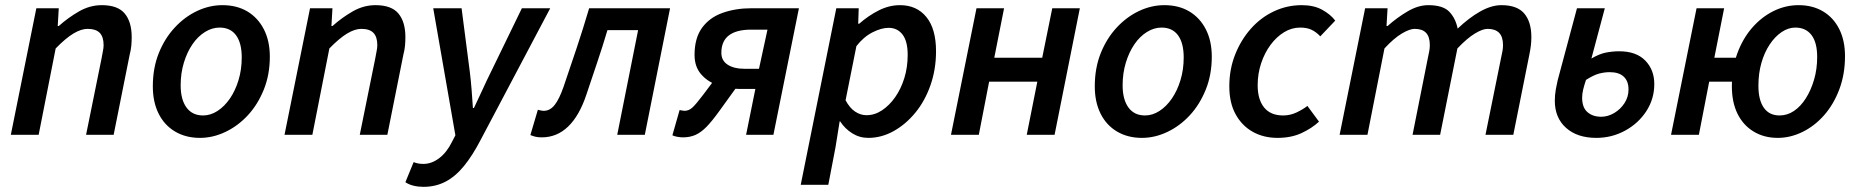

<svg xmlns="http://www.w3.org/2000/svg" viewBox="-20 -523 7214 745"><path d="M22 0 121 -491H208L204 -422H208Q245 -455 287 -479Q329 -503 375 -503Q437 -503 464 -470.5Q491 -438 491 -379Q491 -362 489.5 -345.5Q488 -329 483 -310L421 0H314L374 -296Q377 -314 379.5 -325.5Q382 -337 382 -348Q382 -380 367 -395.5Q352 -411 320 -411Q295 -411 265 -393Q235 -375 196 -335L130 0Z M756 12Q701 12 659.5 -12.5Q618 -37 595.5 -82Q573 -127 573 -188Q573 -259 596 -316.5Q619 -374 658 -416Q697 -458 745 -480.5Q793 -503 843 -503Q899 -503 940 -478.5Q981 -454 1004 -409Q1027 -364 1027 -303Q1027 -233 1003.5 -175Q980 -117 941.5 -75.5Q903 -34 854.5 -11Q806 12 756 12ZM768 -75Q797 -75 824 -92.5Q851 -110 872 -140.5Q893 -171 905.5 -212Q918 -253 918 -300Q918 -356 896 -386Q874 -416 832 -416Q803 -416 775.5 -399Q748 -382 727 -351.5Q706 -321 693.5 -280Q681 -239 681 -192Q681 -137 703.5 -106Q726 -75 768 -75Z M1084 0 1183 -491H1270L1266 -422H1270Q1307 -455 1349 -479Q1391 -503 1437 -503Q1499 -503 1526 -470.5Q1553 -438 1553 -379Q1553 -362 1551.5 -345.5Q1550 -329 1545 -310L1483 0H1376L1436 -296Q1439 -314 1441.5 -325.5Q1444 -337 1444 -348Q1444 -380 1429 -395.5Q1414 -411 1382 -411Q1357 -411 1327 -393Q1297 -375 1258 -335L1192 0Z M1623 202Q1603 202 1584.5 197.5Q1566 193 1553 184L1585 106Q1601 113 1623 113Q1655 113 1684.5 90.5Q1714 68 1734 27L1747 2L1661 -491H1771L1803 -244Q1807 -212 1810 -174Q1813 -136 1815 -104H1819Q1835 -137 1852 -174.5Q1869 -212 1885 -244L2005 -491H2115L1847 16Q1814 80 1780.5 121Q1747 162 1708.5 182Q1670 202 1623 202Z M2082 10Q2068 10 2057.5 7.5Q2047 5 2038 1L2067 -97Q2072 -96 2078 -94.5Q2084 -93 2090 -93Q2114 -93 2132 -115.5Q2150 -138 2167 -187Q2193 -263 2218 -338Q2243 -413 2266 -491H2580L2482 0H2375L2456 -406H2337Q2318 -342 2297 -280Q2276 -218 2255 -155Q2228 -74 2184.5 -32Q2141 10 2082 10Z M2875 0 2911 -178H2847Q2803 -178 2763.5 -192.5Q2724 -207 2699.5 -236Q2675 -265 2675 -310Q2675 -375 2704 -415Q2733 -455 2783.5 -473Q2834 -491 2896 -491H3080L2981 0ZM2871 -256H2925L2958 -408H2895Q2837 -408 2808 -385.5Q2779 -363 2779 -318Q2779 -288 2803.5 -272Q2828 -256 2871 -256ZM2784 -256 2875 -236 2771 -92Q2743 -53 2721.5 -31Q2700 -9 2678.5 0.5Q2657 10 2630 10Q2621 10 2609 8Q2597 6 2589 2L2617 -96Q2624 -95 2628 -94Q2632 -93 2636 -93Q2653 -93 2667 -106Q2681 -119 2709 -156Z M3087 194 3225 -491H3312L3310 -431H3314Q3349 -462 3389.5 -482.5Q3430 -503 3472 -503Q3537 -503 3574.5 -457Q3612 -411 3612 -324Q3612 -254 3590.5 -192.5Q3569 -131 3531.5 -85.5Q3494 -40 3447 -14Q3400 12 3349 12Q3315 12 3286.5 -6Q3258 -24 3240 -52H3238L3222 48L3194 194ZM3342 -76Q3374 -76 3402.5 -95Q3431 -114 3453.5 -146Q3476 -178 3489 -220Q3502 -262 3502 -310Q3502 -363 3482 -389Q3462 -415 3428 -415Q3400 -415 3365.5 -397.5Q3331 -380 3303 -344L3261 -134Q3277 -104 3298 -90Q3319 -76 3342 -76Z M3670 0 3769 -491H3876L3838 -299H4024L4063 -491H4170L4072 0H3964L4005 -206H3818L3778 0Z M4411 12Q4356 12 4314.5 -12.5Q4273 -37 4250.5 -82Q4228 -127 4228 -188Q4228 -259 4251 -316.5Q4274 -374 4313 -416Q4352 -458 4400 -480.5Q4448 -503 4498 -503Q4554 -503 4595 -478.5Q4636 -454 4659 -409Q4682 -364 4682 -303Q4682 -233 4658.5 -175Q4635 -117 4596.5 -75.5Q4558 -34 4509.5 -11Q4461 12 4411 12ZM4423 -75Q4452 -75 4479 -92.5Q4506 -110 4527 -140.5Q4548 -171 4560.5 -212Q4573 -253 4573 -300Q4573 -356 4551 -386Q4529 -416 4487 -416Q4458 -416 4430.5 -399Q4403 -382 4382 -351.5Q4361 -321 4348.5 -280Q4336 -239 4336 -192Q4336 -137 4358.5 -106Q4381 -75 4423 -75Z M4937 12Q4883 12 4841 -11.5Q4799 -35 4774.5 -79.5Q4750 -124 4750 -188Q4750 -254 4772.5 -311Q4795 -368 4833.5 -411.5Q4872 -455 4923 -479Q4974 -503 5031 -503Q5078 -503 5110.5 -485Q5143 -467 5161 -443L5103 -382Q5087 -399 5069 -407.5Q5051 -416 5025 -416Q4992 -416 4962.5 -398Q4933 -380 4910 -349Q4887 -318 4873.5 -277.5Q4860 -237 4860 -192Q4860 -137 4885 -106Q4910 -75 4959 -75Q4986 -75 5010.5 -86.5Q5035 -98 5053 -112L5098 -51Q5070 -25 5030 -6.5Q4990 12 4937 12Z M5178 0 5277 -491H5364L5360 -422H5364Q5401 -455 5442 -479Q5483 -503 5522 -503Q5579 -503 5603.5 -477.5Q5628 -452 5636 -412Q5680 -454 5723.5 -478.5Q5767 -503 5806 -503Q5867 -503 5894.5 -470.5Q5922 -438 5922 -379Q5922 -362 5920 -345.5Q5918 -329 5914 -310L5852 0H5744L5804 -296Q5808 -314 5810 -325.5Q5812 -337 5812 -348Q5812 -380 5797 -395.5Q5782 -411 5752 -411Q5733 -411 5703 -393Q5673 -375 5635 -335L5568 0H5461L5520 -296Q5524 -314 5526 -325.5Q5528 -337 5528 -348Q5528 -380 5513.5 -395.5Q5499 -411 5469 -411Q5450 -411 5419.5 -393Q5389 -375 5352 -335L5286 0Z M6174 12Q6100 12 6056.5 -27Q6013 -66 6013 -132Q6013 -155 6017 -177Q6021 -199 6024 -211L6099 -491H6207L6155 -296Q6186 -314 6211.5 -319Q6237 -324 6263 -324Q6329 -324 6364 -288Q6399 -252 6399 -197Q6399 -139 6368 -91.5Q6337 -44 6285.5 -16Q6234 12 6174 12ZM6193 -70Q6219 -70 6243.5 -84.5Q6268 -99 6283.5 -123Q6299 -147 6299 -176Q6299 -208 6280.5 -225.5Q6262 -243 6226 -243Q6206 -243 6185 -237.5Q6164 -232 6134 -213Q6127 -192 6123 -175.5Q6119 -159 6119 -144Q6119 -106 6139.5 -88Q6160 -70 6193 -70Z M6464 0 6563 -491H6670L6632 -299H6766L6748 -206H6612L6572 0ZM6878 12Q6825 12 6784.5 -12.5Q6744 -37 6722 -81.5Q6700 -126 6700 -188Q6700 -258 6721 -315.5Q6742 -373 6778.5 -415Q6815 -457 6861.5 -480Q6908 -503 6959 -503Q7013 -503 7053.5 -479Q7094 -455 7116.5 -410.5Q7139 -366 7139 -305Q7139 -235 7117 -176.5Q7095 -118 7058 -76Q7021 -34 6974 -11Q6927 12 6878 12ZM6885 -75Q6915 -75 6941 -92.5Q6967 -110 6987 -141.5Q7007 -173 7019 -214Q7031 -255 7031 -302Q7031 -358 7009 -387Q6987 -416 6946 -416Q6919 -416 6893 -398.5Q6867 -381 6846.5 -350Q6826 -319 6814.5 -278.5Q6803 -238 6803 -190Q6803 -135 6824 -105Q6845 -75 6885 -75Z"/></svg>

Font: Source Sans 3 SemiBold
Style: Italic
Weight: 600
Italic angle: -11°
Designer: Paul D. Hunt
Foundry: Adobe
Version: Version 3.046;hotconv 1.0.118;makeotfexe 2.5.65603